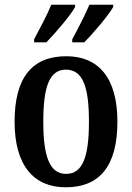

<svg xmlns="http://www.w3.org/2000/svg" viewBox="-20 -786 562 816"><path d="M287 -619V-606H338C378 -646 441 -721 461 -756V-766H360C341 -721 313 -667 287 -619ZM125 -619V-606H177C216 -646 280 -721 299 -756V-766H198C180 -721 150 -667 125 -619ZM259 10C404 10 479 -81 479 -269C479 -457 397 -547 262 -547C117 -547 42 -457 42 -269C42 -81 125 10 259 10ZM261 -47C190 -47 164 -123 164 -269C164 -415 189 -490 260 -490C333 -490 358 -415 358 -269C358 -123 333 -47 261 -47Z"/></svg>

Font: Noto Serif Armenian Condensed SemiBold
Style: Regular
Weight: 600
Width: 3
Designer: Monotype Design Team
Foundry: Monotype Imaging Inc.
Version: Version 2.008